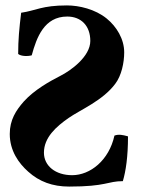

<svg xmlns="http://www.w3.org/2000/svg" viewBox="-20 -678 519 708"><path d="M58 -631C51 -573 47 -532 47 -479C58 -470 83 -470 97 -474C115 -540 143 -617 228 -617C279 -617 313 -583 313 -527C313 -470 242 -418 202 -398C163 -378 107 -347 68 -304C39 -271 16 -236 16 -184C16 -122 49 -76 84 -45C125 -8 174 10 235 10C373 10 376 -10 433 -10C444 -47 452 -100 452 -175C451 -175 450 -176 449 -176C434 -180 418 -184 402 -178C382 -87 313 -32 246 -32C185 -32 142 -66 142 -115C142 -171 187 -211 233 -243C276 -273 359 -307 405 -369C428 -399 438 -447 438 -485C438 -534 410 -580 373 -610C331 -644 272 -658 227 -658C134 -658 113 -639 58 -631Z"/></svg>

Font: Libertinus Serif
Style: Bold
Weight: 700
Designer: Philipp H. Poll, Khaled Hosny
Foundry: Caleb Maclennan
Version: Version 7.050;RELEASE